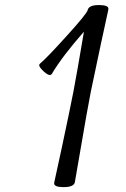

<svg xmlns="http://www.w3.org/2000/svg" viewBox="-20 -747 507 775"><path d="M417 -706.5Q393.1 -599.6 346.7 -377.4Q331.5 -299.8 307.1 -155.8Q294.4 -83.5 282.2 -11.7Q278.3 8.3 236.8 8.3Q198.7 8.3 198.7 -6.3Q198.7 -8.8 199.2 -11.7Q214.8 -83.5 230.5 -155.8Q261.2 -299.8 276.4 -377.4Q290.5 -451.2 318.8 -619.1Q231.9 -520.5 189.5 -449.2Q186.5 -444.3 181.2 -444.3Q172.4 -444.3 157.2 -458Q138.2 -475.6 138.2 -483.9Q138.2 -487.3 141.6 -490.2Q168.9 -513.2 247.1 -599.6Q330.6 -691.4 334 -706.5Q338.4 -726.6 379.4 -726.6Q417.5 -726.6 417.5 -711.9Q417.5 -709.5 417 -706.5Z"/></svg>

Font: Dai Banna SIL Book
Style: Oblique
Weight: 400
Italic angle: -11°
Designer: Victor Gaultney
Foundry: SIL International
Version: Version 2.000